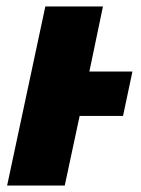

<svg xmlns="http://www.w3.org/2000/svg" viewBox="-20 -573 436 593"><path d="M2 0H180L226 -215H360L389 -352H256L298 -553H120Z"/></svg>

Font: Noto Sans SemiCondensed Black
Style: Italic
Weight: 900
Width: 4
Italic angle: -12°
Designer: Monotype Design Team
Foundry: Monotype Imaging Inc.
Version: Version 2.013